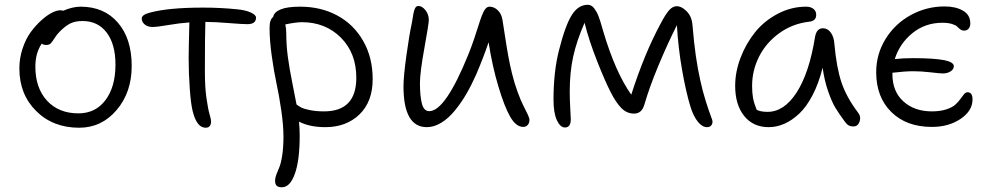

<svg xmlns="http://www.w3.org/2000/svg" viewBox="-20 -522 4135 803"><path d="M311 12.2Q201.7 12.2 131.3 -57.6Q61 -127.4 61 -235.8Q61 -279.3 74.7 -319.8Q88.4 -360.4 108.9 -388.2Q129.4 -416 153.1 -437.3Q176.8 -458.5 197.3 -468.8Q217.8 -479 231 -479Q238.3 -479 244.1 -477.1Q284.2 -494.1 316.9 -494.1Q415.5 -494.1 473.1 -427.2Q530.8 -360.4 530.8 -246.1Q530.8 -135.7 467.8 -61.8Q404.8 12.2 311 12.2ZM127.9 -243.2Q127.9 -153.8 176.8 -100.8Q225.6 -47.9 308.1 -47.9Q379.4 -47.9 421.1 -103.3Q462.9 -158.7 462.9 -252Q462.9 -336.9 426.3 -385.5Q389.6 -434.1 325.2 -434.1Q293.9 -434.1 273.4 -423.6Q252.9 -413.1 230 -390.1Q217.8 -377.9 208 -362.3Q198.2 -346.7 191.9 -340.3Q185.5 -334 173.8 -334Q160.6 -334 154.8 -339.8Q127.9 -300.8 127.9 -243.2Z M839.8 12.2Q802.7 12.2 785.6 -58.1Q778.3 -86.9 773.7 -150.9Q769 -214.8 769 -277.8Q769 -314 772 -428.2Q730 -425.3 683.3 -417.2Q636.7 -409.2 617.7 -409.2Q597.7 -409.2 585.2 -419.7Q572.8 -430.2 572.8 -444.8Q572.8 -460.4 606.9 -469.2Q684.1 -490.2 830.1 -490.2Q903.3 -490.2 973.6 -482.9Q1007.8 -479.5 1029.3 -469.5Q1050.8 -459.5 1050.8 -448.2Q1050.8 -420.9 1014.6 -420.9Q994.6 -420.9 936.8 -425.5Q878.9 -430.2 844.7 -430.2H838.9Q836.9 -376 836.9 -222.2Q836.9 -157.2 843.5 -111.6Q850.1 -65.9 856.4 -44.2Q862.8 -22.5 862.8 -15.1Q862.8 12.2 839.8 12.2Z M1159.2 261.2Q1144 261.2 1137.2 254.9Q1130.4 248.5 1130.4 232.9Q1130.4 222.7 1135.7 208.3Q1141.1 193.8 1147.9 178.2Q1154.8 162.6 1160.2 128.4Q1165.5 94.2 1165.5 49.8Q1165.5 2.4 1156.5 -59.6Q1147.5 -121.6 1136.5 -172.6Q1125.5 -223.6 1116.5 -288.3Q1107.4 -353 1107.4 -405.8Q1107.4 -440.4 1122.6 -451.2Q1125.5 -470.7 1153.1 -482.4Q1180.7 -494.1 1235.4 -494.1Q1321.8 -494.1 1390.4 -457.3Q1459 -420.4 1498.8 -351.1Q1538.6 -281.7 1538.6 -190.9Q1538.6 -96.7 1483.4 -43.5Q1428.2 9.8 1340.3 9.8Q1275.4 9.8 1230.5 -13.2Q1233.4 15.1 1233.4 45.9Q1233.4 148.9 1213.1 205.1Q1192.9 261.2 1159.2 261.2ZM1177.2 -383.8Q1177.2 -334 1183.6 -285.9Q1189.9 -237.8 1203.1 -172.4Q1216.3 -106.9 1220.2 -85Q1232.4 -76.2 1240.7 -71.8Q1249 -67.4 1274.7 -61.8Q1300.3 -56.2 1335.4 -56.2Q1470.2 -56.2 1470.2 -196.8Q1470.2 -299.8 1405.8 -364.5Q1341.3 -429.2 1242.2 -429.2Q1218.8 -429.2 1173.3 -419.9Q1177.2 -400.4 1177.2 -383.8Z M1765.1 9.8Q1667.5 9.8 1667.5 -161.1Q1667.5 -202.1 1679.7 -290Q1691.9 -377.9 1702.1 -423.8Q1703.1 -429.7 1704.6 -438.2Q1706.1 -446.8 1706.8 -451.7Q1707.5 -456.5 1708.7 -463.1Q1710 -469.7 1710.9 -473.4Q1711.9 -477.1 1713.4 -481.4Q1714.8 -485.8 1716.3 -488.3Q1717.8 -490.7 1719.7 -492.9Q1721.7 -495.1 1724.1 -496.1Q1726.6 -497.1 1729.5 -497.1Q1745.1 -497.1 1759.3 -479.5Q1773.4 -461.9 1773.4 -438Q1773.4 -423.3 1754.9 -320.8Q1736.3 -218.3 1736.3 -173.8Q1736.3 -121.1 1744.4 -89.1Q1752.4 -57.1 1775.4 -57.1Q1842.8 -57.1 1939.5 -295.9Q1951.7 -326.2 1963.4 -360.8Q1975.1 -395.5 1981.7 -417Q1988.3 -438.5 1995.6 -457.5Q2002.9 -476.6 2010.5 -485.4Q2018.1 -494.1 2027.3 -494.1Q2045.9 -494.1 2061.5 -479.5Q2077.1 -464.8 2081.5 -439Q2083.5 -427.2 2091.1 -377.2Q2098.6 -327.1 2105.7 -288.1Q2112.8 -249 2121.1 -215.8Q2131.3 -173.8 2145 -136.7Q2158.7 -99.6 2169.2 -79.6Q2179.7 -59.6 2187 -43.7Q2194.3 -27.8 2194.3 -21Q2194.3 -7.3 2187 0.7Q2179.7 8.8 2168.5 8.8Q2138.2 8.8 2113.8 -33.7Q2089.4 -76.2 2064.5 -160.2Q2039.6 -241.7 2023.4 -345.2Q2002.4 -282.7 1972.2 -211.9Q1952.6 -167.5 1930.7 -129.6Q1908.7 -91.8 1882.3 -59.6Q1856 -27.3 1825.7 -8.8Q1795.4 9.8 1765.1 9.8Z M2342.8 11.2Q2323.2 11.2 2309.1 -19Q2294.9 -49.3 2294.9 -105Q2294.9 -222.2 2317.9 -312Q2344.2 -416 2371.3 -459Q2398.4 -502 2438 -502Q2445.8 -502 2452.6 -498.3Q2459.5 -494.6 2465.1 -487.1Q2470.7 -479.5 2475.1 -471.9Q2479.5 -464.4 2483.9 -452.1Q2488.3 -439.9 2491 -431.6Q2493.7 -423.3 2497.3 -410.2Q2501 -397 2502.9 -391.1Q2553.7 -219.7 2620.1 -126Q2674.8 -296.9 2742.2 -421.9Q2764.2 -463.9 2779.1 -480Q2793.9 -496.1 2810.1 -496.1Q2828.1 -496.1 2846.2 -480Q2859.4 -468.8 2867.2 -453.1Q2875 -437.5 2877 -408.2Q2887.2 -281.2 2909.2 -184.1Q2918.9 -139.6 2931.6 -99.4Q2944.3 -59.1 2952.1 -38.8Q2960 -18.6 2960 -14.2Q2960 -3.4 2954.1 3.2Q2948.2 9.8 2937 9.8Q2916.5 9.8 2898.2 -13.4Q2879.9 -36.6 2868.2 -74.2Q2849.6 -133.8 2833 -227.5Q2816.4 -321.3 2811 -417Q2771 -337.4 2733.4 -247.1Q2695.8 -156.7 2674.8 -84Q2664.1 -46.9 2631.8 -46.9Q2601.6 -46.9 2578.9 -69.8Q2556.2 -92.8 2534.2 -136.2Q2510.7 -181.6 2477.1 -266.8Q2443.4 -352.1 2424.8 -426.8Q2391.6 -350.6 2377.2 -285.2Q2362.8 -219.7 2362.8 -138.2Q2362.8 -107.4 2365 -68.1Q2367.2 -28.8 2367.2 -22.9Q2367.2 11.2 2342.8 11.2Z M3194.8 9.8Q3129.9 9.8 3092.3 -37.1Q3054.7 -84 3054.7 -163.1Q3054.7 -221.7 3077.4 -281Q3100.1 -340.3 3138.4 -387.7Q3176.8 -435.1 3233.2 -464.6Q3289.6 -494.1 3351.6 -494.1Q3370.1 -494.1 3381.8 -485.1Q3393.6 -476.1 3393.6 -460Q3393.6 -434.1 3363.8 -431.2Q3293.5 -422.9 3238.3 -382.6Q3183.1 -342.3 3154.3 -284.4Q3125.5 -226.6 3125.5 -163.1Q3125.5 -133.8 3129.4 -112.3Q3133.3 -90.8 3144.5 -63Q3160.2 -54.2 3190.4 -54.2Q3259.3 -54.2 3311.8 -135.3Q3364.3 -216.3 3388.7 -367.2Q3395 -403.8 3421.9 -403.8Q3441.4 -403.8 3454.6 -385.7Q3467.8 -367.7 3469.7 -337.9Q3478.5 -240.2 3499 -178.2Q3519.5 -116.2 3568.8 -50.8Q3582 -33.7 3575 -13.4Q3567.9 6.8 3549.8 6.8Q3536.6 6.8 3528.6 2Q3520.5 -2.9 3512.7 -14.2Q3488.3 -47.4 3473.6 -71.5Q3459 -95.7 3443.6 -139.9Q3428.2 -184.1 3420.4 -238.8Q3404.3 -173.8 3378.7 -124.5Q3353 -75.2 3322.5 -46.6Q3292 -18.1 3260 -4.2Q3228 9.8 3194.8 9.8Z M3877.4 8.8Q3771 8.8 3707.8 -53.5Q3644.5 -115.7 3644.5 -220.2Q3644.5 -295.4 3683.6 -358.9Q3722.7 -422.4 3788.6 -458.7Q3854.5 -495.1 3931.2 -495.1Q3976.6 -495.1 4007.3 -477.5Q4038.1 -460 4038.1 -423.8Q4038.1 -410.6 4031.2 -402.3Q4024.4 -394 4012.2 -394Q4003.4 -394 3996.3 -399.2Q3989.3 -404.3 3983.6 -410.4Q3978 -416.5 3961.9 -421.6Q3945.8 -426.8 3921.4 -426.8Q3849.6 -426.8 3796.1 -383.5Q3742.7 -340.3 3722.2 -274.9Q3755.4 -278.8 3798.3 -278.8Q3887.2 -278.8 3931.2 -270Q3969.2 -261.7 3969.2 -245.1Q3969.2 -232.4 3955.8 -223.6Q3942.4 -214.8 3922.4 -214.8Q3912.1 -214.8 3872.1 -219.5Q3832 -224.1 3799.3 -224.1Q3766.1 -224.1 3712.4 -217.8V-210.9Q3712.4 -139.6 3758.3 -97.9Q3804.2 -56.2 3877.4 -56.2Q3912.1 -56.2 3937.5 -64.5Q3962.9 -72.8 3975.6 -84.5Q3988.3 -96.2 3996.6 -107.9Q4004.9 -119.6 4011.7 -127.9Q4018.6 -136.2 4026.4 -136.2Q4047.4 -136.2 4047.4 -106Q4047.4 -58.6 3997.6 -24.9Q3947.8 8.8 3877.4 8.8Z"/></svg>

Font: Shantell Sans Normal
Style: Regular
Weight: 300
Designer: Stephen Nixon, Anya Danilova, Shantell Martin
Foundry: Arrow Type
Version: Version 1.006;[559af2be0]